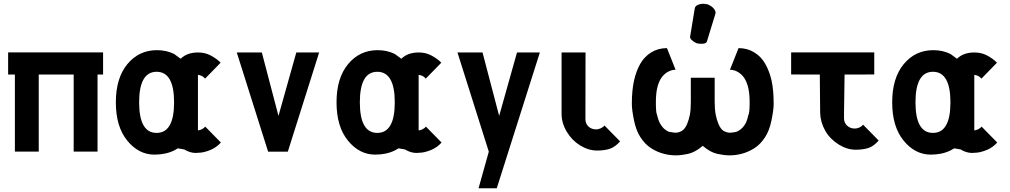

<svg xmlns="http://www.w3.org/2000/svg" viewBox="-20 -801 5335 1014"><path d="M369.1 -407.2V-0.5H495.1V-407.2H524.4V-524.4H22.9V-407.2H58.6V-0.5H184.6V-407.2Z M714.8 -260.7C714.8 -367.7 745.6 -421.9 807.1 -421.9C868.7 -421.9 899.4 -367.7 899.4 -260.7C899.4 -152.8 868.7 -99.1 807.1 -99.1C745.6 -99.1 714.8 -152.8 714.8 -260.7ZM1145 -469.7C1133.3 -482.9 1115.7 -495.6 1092.3 -508.3C1072.8 -518.6 1050.8 -523.9 1026.4 -523.9C986.8 -523.9 956.1 -512.7 934.1 -490.7L899.4 -516.1C872.6 -529.3 842.3 -536.1 809.1 -536.1C745.1 -536.1 692.9 -511.2 652.3 -461.9C611.8 -412.6 591.8 -345.2 591.8 -260.7C591.8 -174.8 611.8 -107.9 651.9 -58.6C691.9 -9.3 740.2 15.6 795.4 15.6C835 15.6 869.6 8.3 899.4 -6.3L919.4 -17.6L953.1 -11.7C973.1 0.5 993.7 6.8 1014.2 6.8C1018.1 6.8 1022.5 6.3 1026.4 5.9C1046.9 5.9 1068.8 0.5 1093.3 -9.8C1113.8 -18.6 1131.3 -31.2 1146.5 -48.3L1064 -132.3C1060.1 -127 1053.7 -122.1 1045.4 -118.2C1038.6 -114.7 1032.2 -112.8 1025.4 -112.3V-405.8C1031.7 -404.8 1038.1 -403.3 1044.4 -400.4C1052.7 -396.5 1059.1 -391.1 1063 -385.7Z M1396 0H1500L1665.5 -523.9H1544.9L1450.7 -189L1362.8 -523.9H1230.5Z M1880.4 -260.7C1880.4 -367.7 1911.1 -421.9 1972.7 -421.9C2034.2 -421.9 2064.9 -367.7 2064.9 -260.7C2064.9 -152.8 2034.2 -99.1 1972.7 -99.1C1911.1 -99.1 1880.4 -152.8 1880.4 -260.7ZM2310.5 -469.7C2298.8 -482.9 2281.2 -495.6 2257.8 -508.3C2238.3 -518.6 2216.3 -523.9 2191.9 -523.9C2152.3 -523.9 2121.6 -512.7 2099.6 -490.7L2064.9 -516.1C2038.1 -529.3 2007.8 -536.1 1974.6 -536.1C1910.6 -536.1 1858.4 -511.2 1817.9 -461.9C1777.3 -412.6 1757.3 -345.2 1757.3 -260.7C1757.3 -174.8 1777.3 -107.9 1817.4 -58.6C1857.4 -9.3 1905.8 15.6 1960.9 15.6C2000.5 15.6 2035.2 8.3 2064.9 -6.3L2085 -17.6L2118.7 -11.7C2138.7 0.5 2159.2 6.8 2179.7 6.8C2183.6 6.8 2188 6.3 2191.9 5.9C2212.4 5.9 2234.4 0.5 2258.8 -9.8C2279.3 -18.6 2296.9 -31.2 2312 -48.3L2229.5 -132.3C2225.6 -127 2219.2 -122.1 2210.9 -118.2C2204.1 -114.7 2197.8 -112.8 2190.9 -112.3V-405.8C2197.3 -404.8 2203.6 -403.3 2210 -400.4C2218.3 -396.5 2224.6 -391.1 2228.5 -385.7Z M2561.5 0 2507.3 193.4H2603.5L2831.1 -523.9H2710.4L2616.2 -189L2528.3 -523.9H2396Z M2945.8 -523.9V-199.7C2945.8 -167 2955.1 -135.7 2973.1 -105.5C2991.2 -75.2 3014.2 -51.3 3043.5 -33.2C3072.8 -15.1 3103 -5.9 3133.8 -5.9C3160.6 -5.9 3183.1 -9.3 3201.7 -15.6C3220.2 -22 3237.8 -35.2 3254.9 -54.2L3172.4 -138.2C3168.5 -132.8 3162.1 -127.9 3153.8 -124C3145.5 -120.1 3136.7 -117.7 3128.4 -117.7C3112.3 -117.7 3098.6 -122.6 3087.9 -132.8C3077.1 -142.6 3071.8 -155.8 3071.8 -171.9V-199.7L3072.3 -523.9Z M3628.4 -261.7C3628.4 -235.8 3627 -212.9 3623 -193.4C3620.1 -177.7 3615.2 -162.1 3608.9 -146.5C3601.6 -128.9 3592.3 -116.7 3581.5 -109.9C3570.3 -103.5 3559.1 -100.1 3547.4 -100.1C3544.9 -100.1 3543 -100.6 3540.5 -100.6C3527.3 -102.1 3519 -103.5 3515.1 -104.5C3506.8 -106.9 3498.5 -111.8 3489.7 -119.1C3481 -126.5 3473.6 -135.7 3466.8 -147.5C3460 -159.2 3454.6 -174.8 3450.2 -194.3C3445.8 -200.7 3443.8 -223.1 3443.8 -262.2C3443.8 -296.4 3447.3 -324.7 3453.6 -347.2C3460 -368.7 3468.3 -385.3 3478.5 -397.5C3488.8 -409.7 3500 -418 3511.7 -423.8C3523.4 -429.7 3535.2 -432.6 3547.9 -432.6L3502.4 -546.9C3471.2 -546.9 3443.4 -539.1 3419.4 -524.4C3395.5 -509.8 3376 -489.7 3361.3 -463.9C3346.7 -438 3335.9 -408.7 3328.6 -376C3320.8 -341.3 3316.9 -299.8 3316.9 -252.4C3316.9 -231.4 3320.8 -202.1 3328.6 -164.1C3335.9 -129.4 3346.7 -100.1 3361.8 -77.1C3379.4 -49.8 3398.9 -30.3 3419.9 -17.6C3442.9 -2.9 3465.8 6.3 3487.8 11.7C3507.3 16.6 3527.8 19.5 3548.8 19.5C3569.8 19.5 3591.3 16.6 3613.8 11.7C3639.2 5.9 3665.5 -8.3 3691.4 -30.8C3717.3 -8.3 3742.7 5.9 3769 11.7C3791.5 16.6 3813 19.5 3834 19.5C3855 19.5 3875.5 16.6 3895 11.7C3918.5 5.9 3940.9 -3.9 3962.9 -17.6C3984.9 -31.2 4004.4 -51.3 4021 -77.1C4036.1 -100.1 4046.9 -129.4 4054.2 -164.1C4062 -202.1 4065.9 -231.4 4065.9 -252.4C4065.9 -299.8 4062.5 -341.3 4054.7 -376C4047.4 -408.7 4036.1 -438 4021.5 -463.9C4006.8 -489.7 3987.3 -509.8 3963.4 -524.4C3939.5 -539.1 3911.6 -546.9 3880.4 -546.9L3835 -432.6C3847.7 -432.6 3859.9 -429.7 3871.6 -423.8C3883.3 -418 3894 -409.7 3904.3 -397.5C3914.6 -385.3 3922.9 -368.7 3929.2 -347.2C3935.5 -324.7 3939 -296.4 3939 -262.2C3939 -223.1 3937 -200.7 3932.6 -194.3C3928.2 -174.8 3923.3 -159.2 3916.5 -147.5C3909.7 -135.7 3901.9 -126.5 3893.1 -119.1C3884.3 -111.8 3876 -106.9 3867.7 -104.5C3863.8 -103.5 3856 -102.1 3842.8 -100.6C3840.3 -100.6 3838.4 -100.1 3835.9 -100.1C3824.2 -100.1 3812.5 -103.5 3801.3 -109.9C3790.5 -116.7 3781.7 -128.9 3774.4 -146.5C3768.1 -162.1 3763.2 -177.7 3760.3 -193.4C3756.3 -212.9 3754.4 -235.8 3754.4 -261.7V-390.6H3628.4ZM3713.4 -582 3758.3 -728.5C3758.8 -730.5 3759.3 -731.9 3759.3 -733.9C3759.3 -737.3 3758.3 -741.2 3756.3 -745.1C3752.4 -753.4 3745.6 -761.2 3736.8 -767.6C3728 -773.9 3719.2 -777.8 3710.9 -779.3C3706.1 -780.3 3700.2 -780.8 3693.8 -780.8H3687.5C3678.7 -780.3 3671.4 -777.8 3665 -774.9C3656.2 -771 3650.9 -765.1 3649.4 -757.8L3624.5 -606.4C3624 -604 3625 -601.6 3626 -599.1C3628.9 -593.3 3633.8 -587.9 3642.6 -582C3651.4 -576.2 3658.7 -572.3 3664.6 -571.3C3670.4 -570.3 3677.7 -569.8 3686 -569.8C3694.3 -569.8 3700.7 -570.8 3705.6 -573.2C3709.5 -575.2 3712.4 -578.1 3713.4 -582Z M4158.2 -524.4V-407.7L4309.6 -407.2L4311.5 -204.1C4312.5 -171.9 4321.3 -140.6 4338.4 -110.4C4355 -81.1 4379.4 -56.6 4409.7 -37.6C4439 -19.5 4468.8 -10.3 4499.5 -10.3C4526.4 -10.3 4549.3 -13.7 4567.9 -20C4586.4 -26.4 4603.5 -39.6 4620.6 -58.6L4538.1 -142.6C4534.2 -137.2 4527.8 -131.8 4519.5 -127.9C4511.2 -124 4502.4 -122.1 4494.1 -122.1C4478 -122.1 4464.4 -127.4 4453.6 -137.7C4442.9 -147.5 4437.5 -160.2 4437.5 -176.3V-204.1L4440.4 -407.2L4597.2 -407.7V-524.4Z M4814.9 -260.7C4814.9 -367.7 4845.7 -421.9 4907.2 -421.9C4968.8 -421.9 4999.5 -367.7 4999.5 -260.7C4999.5 -152.8 4968.8 -99.1 4907.2 -99.1C4845.7 -99.1 4814.9 -152.8 4814.9 -260.7ZM5245.1 -469.7C5233.4 -482.9 5215.8 -495.6 5192.4 -508.3C5172.9 -518.6 5150.9 -523.9 5126.5 -523.9C5086.9 -523.9 5056.2 -512.7 5034.2 -490.7L4999.5 -516.1C4972.7 -529.3 4942.4 -536.1 4909.2 -536.1C4845.2 -536.1 4793 -511.2 4752.4 -461.9C4711.9 -412.6 4691.9 -345.2 4691.9 -260.7C4691.9 -174.8 4711.9 -107.9 4752 -58.6C4792 -9.3 4840.3 15.6 4895.5 15.6C4935.1 15.6 4969.7 8.3 4999.5 -6.3L5019.5 -17.6L5053.2 -11.7C5073.2 0.5 5093.8 6.8 5114.3 6.8C5118.2 6.8 5122.6 6.3 5126.5 5.9C5147 5.9 5168.9 0.5 5193.4 -9.8C5213.9 -18.6 5231.4 -31.2 5246.6 -48.3L5164.1 -132.3C5160.2 -127 5153.8 -122.1 5145.5 -118.2C5138.7 -114.7 5132.3 -112.8 5125.5 -112.3V-405.8C5131.8 -404.8 5138.2 -403.3 5144.5 -400.4C5152.8 -396.5 5159.2 -391.1 5163.1 -385.7Z"/></svg>

Font: Tuffy
Style: Bold
Weight: 700
Designer: Thatcher Ulrich, Karoly Barta, Michael Everson
Version: Version 001.270